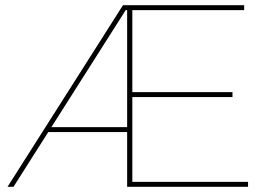

<svg xmlns="http://www.w3.org/2000/svg" viewBox="-20 -720 1045 740"><path d="M9 0 454 -700H475V-681H453L467 -685L32 0ZM153 -211 163 -230H475V-211ZM470 0V-700H921V-681H490V-19H936V0ZM485 -346V-365H876V-346Z"/></svg>

Font: Montserrat Thin Thin
Style: Regular
Weight: 250
Version: Version 9.000